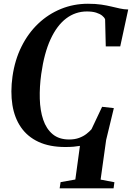

<svg xmlns="http://www.w3.org/2000/svg" viewBox="-20 -772 702 1022"><path d="M297.5 230.5 302.5 197.5 381 183.5 405.5 4.5Q391.5 7 372.5 8.8Q353.5 10.5 327.5 10.5Q244 10.5 185.2 -16.8Q126.5 -44 91.8 -94.2Q57 -144.5 46 -213.5Q35 -282.5 46.5 -365Q59 -453 94.5 -524.2Q130 -595.5 183.5 -646.2Q237 -697 304.5 -724.5Q372 -752 448 -752Q489 -752 519 -747.5Q549 -743 572.8 -737.2Q596.5 -731.5 618 -726.8Q639.5 -722 662.5 -721.5L620 -525H543L539.5 -669Q535.5 -679.5 523.5 -689Q511.5 -698.5 491.5 -704.8Q471.5 -711 442.5 -711Q381.5 -711 332.2 -673.8Q283 -636.5 249 -562.8Q215 -489 199.5 -378Q190 -309.5 191.8 -246.5Q193.5 -183.5 210 -134.8Q226.5 -86 260.2 -57.8Q294 -29.5 348 -29.5Q378 -29.5 401 -38Q424 -46.5 440.2 -59.2Q456.5 -72 467 -84L523.5 -203.5L586 -196.5L545 -27L515.5 184L589 198L584.5 230.5Z"/></svg>

Font: Merriweather 96pt SemiBold
Style: Italic
Weight: 600
Italic angle: -7.8°
Version: Version 2.101